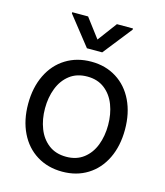

<svg xmlns="http://www.w3.org/2000/svg" viewBox="-112 -828 792 924"><g transform="rotate(15 283.5 -366.0)"><path d="M42 -262.7Q42 -344.2 72.3 -406.5Q102.5 -468.8 157.5 -502.9Q212.4 -537.1 284.2 -537.1Q355.5 -537.1 409.9 -502.9Q464.4 -468.8 494.4 -406.5Q524.4 -344.2 524.4 -262.7Q524.4 -181.2 494.4 -119.1Q464.4 -57.1 409.9 -23.2Q355.5 10.7 284.2 10.7Q212.4 10.7 157.5 -23.2Q102.5 -57.1 72.3 -119.1Q42 -181.2 42 -262.7ZM440.4 -262.7Q440.4 -317.4 423.1 -362.8Q405.8 -408.2 370.6 -435.5Q335.4 -462.9 284.2 -462.9Q231.9 -462.9 196.5 -435.5Q161.1 -408.2 143.6 -362.8Q126 -317.4 126 -262.7Q126 -208 143.6 -162.8Q161.1 -117.7 196.5 -90.6Q231.9 -63.5 284.2 -63.5Q335.4 -63.5 370.6 -90.6Q405.8 -117.7 423.1 -162.8Q440.4 -208 440.4 -262.7ZM284.2 -647.5 355.5 -743.2H435.5V-737.3L322.3 -593.8H246.1L132.8 -737.3V-743.2H211.9Z"/></g></svg>

Font: Pretendard GOV
Style: Regular
Weight: 400
Designer: Base glyphs from Inter by Rasmus Andersson; Hangeul glyphs from Noto Sans CJK(Source Han Sans) by Jang Soo-young and Kan
Foundry: Kil Hyung-jin
Version: Version 1.309